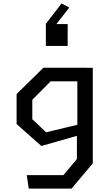

<svg xmlns="http://www.w3.org/2000/svg" viewBox="-20 -914 660 1134"><path d="M138 120.5H354.5L434.3 25.2V-144.3L436.8 -158.8V-513.7H528V50.8L402.5 200H149.7ZM78 -181.3V-358.3L236.2 -513.8H485.3V-433.7H279.2L170.8 -324.7V-209.8L252.5 -132.7L485.3 -188.7V-126.2L224.2 -51.8ZM379.7 -642.8H250.8V-773.3L343.5 -893.7L389.3 -869.5L288.5 -740.3V-771.7H379.7Z"/></svg>

Font: Monaspace Krypton Var ExLight
Style: Regular
Weight: 200
Designer: Riley Cran and the Lettermatic Team
Version: Version 1.200 (Monaspace Krypton Var)